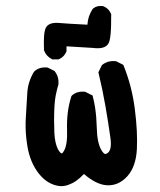

<svg xmlns="http://www.w3.org/2000/svg" viewBox="-20 -628 540 650"><path d="M182.6 2Q141.6 -2.4 111.3 -40.5Q82.5 -77.1 73.2 -130.4Q70.3 -147.5 68.6 -164.3Q66.9 -181.2 66.7 -197.3Q66.4 -213.4 67.4 -229Q70.3 -274.9 72.3 -312Q73.2 -331.5 79.1 -350.1Q85 -368.7 95.2 -385.3L96.2 -386.2L97.2 -387.2Q113.8 -401.9 139.6 -399.4H141.6L143.1 -398.4L162.6 -388.7L164.6 -387.7L166 -385.7Q180.2 -367.2 177.7 -341.8V-340.8L177.2 -339.8Q175.3 -334 173.8 -327.9Q172.4 -321.8 170.9 -315.4Q169.4 -309.1 168.2 -302.7Q167 -296.4 166.3 -289.8Q165.5 -283.2 165 -276.6Q164.6 -270 164.1 -263.2Q163.1 -242.7 163.1 -220.9Q163.1 -199.2 164.1 -177.2Q164.6 -168.5 165.5 -160.9Q166.5 -153.3 168 -146.7Q169.4 -140.1 171.4 -134.3Q173.3 -128.4 175.5 -124Q177.7 -119.6 180.7 -115.7Q182.1 -113.3 183.8 -111.8Q185.5 -110.4 186.5 -109.9Q186.5 -109.4 187 -109.4Q188 -108.9 188.7 -108.6Q189.5 -108.4 191.4 -110.1Q193.4 -111.8 195.8 -116.2Q209 -136.7 207 -189.9Q206.1 -219.2 209.5 -246.8Q212.9 -274.4 221.2 -300.8L222.2 -303.2L224.1 -305.2Q240.7 -319.8 266.6 -317.4H268.6L270 -316.4L289.6 -306.6L293.5 -304.7L294.4 -300.3Q298.8 -283.7 301.5 -266.6Q304.2 -249.5 305.7 -231.9Q307.1 -214.4 307.6 -196.3Q308.6 -146 322.8 -120.6Q323.7 -119.6 324.2 -118.7Q324.7 -117.7 325.2 -116.9Q325.7 -116.2 326.2 -115.2Q331.5 -107.9 335.4 -106.9Q339.4 -106 344.2 -109.9Q359.9 -120.6 353.5 -163.6Q346.7 -212.4 336.9 -269Q327.1 -325.2 314 -379.4L313 -382.8L314.5 -386.2L324.2 -405.8L325.2 -407.7L327.1 -409.2Q345.7 -423.3 371.1 -420.9H373L374.5 -419.9L394 -410.2L397.5 -408.2L398.9 -404.8Q426.8 -335.4 436.5 -258.3Q446.3 -181.2 443.4 -123.5Q440.4 -63.5 410.6 -30.8Q379.9 2.4 339.8 -1Q304.7 -3.9 264.2 -39.1Q257.8 -32.2 251.2 -26.4Q244.6 -20.5 238 -15.9Q231.4 -11.2 224.6 -7.8Q217.8 -4.4 210.9 -2Q204.1 0.5 197 1.5Q189.9 2.4 183.1 2ZM155.8 -427.7Q136.7 -437.5 129.4 -456.5L128.9 -458V-459.5Q127.9 -489.3 129.2 -506.3Q130.4 -523.4 134.8 -533.2Q144.5 -553.2 179.7 -550.3Q205.6 -547.9 275.9 -544.4Q276.9 -559.1 281.2 -572.3Q285.6 -585.4 293.5 -597.2L294.4 -598.6L295.9 -599.6Q308.6 -609.9 328.1 -607.4L329.6 -606.9L331.1 -606.4Q348.1 -599.1 355.5 -582L356.4 -580.1V-578.1Q356.4 -556.6 356 -540Q355.5 -523.4 354.2 -510.7Q353 -498 350.6 -489.7Q343.3 -459 293.9 -465.8L205.1 -471.2V-456.1V-454.1L204.1 -452.1Q196.8 -435.1 179.7 -427.7L177.7 -426.8H175.8H160.2H157.7Z"/></svg>

Font: NaikaiFont
Style: Bold
Weight: 700
Version: Version 1.89